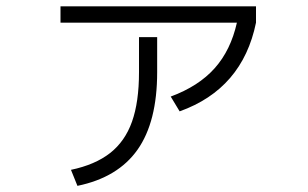

<svg xmlns="http://www.w3.org/2000/svg" viewBox="-20 -568 978 609"><path d="M420.9 -338.9V-450.2H478.5V-338.9Q478.5 -181.6 416.3 -93.3Q354 -4.9 225.6 21.5L205.1 -29.3Q281.7 -45.4 329.1 -82.5Q376.5 -119.6 398.7 -182.1Q420.9 -244.6 420.9 -338.9ZM731.4 -496.1H171.9V-547.9H792V-496.1Q749 -286.1 549.8 -214.8L521.5 -261.7Q609.9 -294.4 660.9 -351.6Q711.9 -408.7 731.4 -496.1Z"/></svg>

Font: Pretendard JP Light
Style: Regular
Weight: 300
Designer: Base glyphs from Inter by Rasmus Andersson; Hangeul glyphs from Noto Sans CJK(Source Han Sans) by Jang Soo-young and Kan
Foundry: Kil Hyung-jin
Version: Version 1.309